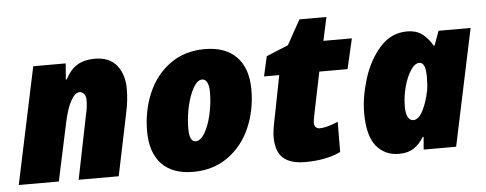

<svg xmlns="http://www.w3.org/2000/svg" viewBox="-47 -780 2297 907"><g transform="rotate(-5 1101.5 -327.0)"><path d="M126 -553H280L274 -477H278Q302 -523 335.5 -543Q369 -563 418 -563Q488 -563 522.5 -519.5Q557 -476 557 -408Q557 -353 544 -294L483 0H293L354 -302Q363 -338 363 -372Q363 -391 354 -401.5Q345 -412 333 -412Q312 -412 292 -377Q272 -342 257 -271L199 0H9Z M635 -200Q635 -297 670.5 -380Q706 -463 775 -513Q844 -563 940 -563Q1038 -563 1090.5 -508.5Q1143 -454 1143 -353Q1143 -256 1107 -173Q1071 -90 1001 -40Q931 10 836 10Q738 10 686.5 -44.5Q635 -99 635 -200ZM947 -358Q947 -389 938.5 -405Q930 -421 915 -421Q893 -421 873.5 -387.5Q854 -354 842 -301.5Q830 -249 830 -195Q830 -133 860 -133Q883 -133 903 -166.5Q923 -200 935 -252.5Q947 -305 947 -358Z M1228 -121Q1228 -151 1242 -216L1280 -410H1208L1229 -504L1333 -547L1398 -664H1526L1502 -553H1637L1604 -410H1470L1432 -225Q1423 -182 1423 -173Q1423 -158 1430 -150.5Q1437 -143 1449 -143Q1481 -143 1536 -166L1535 -23Q1466 10 1367 10Q1297 10 1262.5 -21Q1228 -52 1228 -121Z M1664 -196Q1664 -271 1690.5 -357Q1717 -443 1770 -503Q1823 -563 1900 -563Q1941 -563 1969 -543Q1997 -523 2019 -485H2023L2048 -553H2200L2083 0H1929L1934 -60H1930Q1909 -26 1881.5 -8Q1854 10 1812 10Q1745 10 1704.5 -39Q1664 -88 1664 -196ZM1970 -280Q1974 -302 1974 -343Q1974 -410 1944 -410Q1923 -410 1903 -380Q1883 -350 1870.5 -303.5Q1858 -257 1858 -210Q1858 -178 1867 -160.5Q1876 -143 1893 -143Q1918 -143 1938.5 -182.5Q1959 -222 1970 -280Z"/></g></svg>

Font: Noto Sans Display Black
Style: Italic
Weight: 900
Italic angle: -12°
Designer: Monotype Design team
Foundry: Monotype Imaging Inc.
Version: Version 1.000